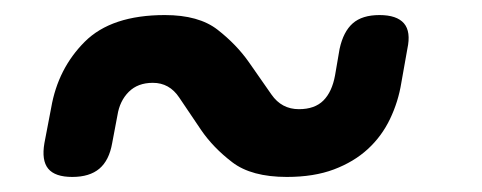

<svg xmlns="http://www.w3.org/2000/svg" viewBox="-20 -470 640 255"><path d="M431 -405Q436 -428 448.5 -439Q461 -450 484 -450Q507 -450 516.5 -439Q526 -428 521 -405L513 -360Q509 -335 498 -312Q487 -289 468.5 -272Q450 -255 423.5 -245Q397 -235 361 -235Q314 -235 288.5 -254.5Q263 -274 247 -297.5Q231 -321 218 -340.5Q205 -360 183 -360Q163 -360 151 -348Q139 -336 136 -317L129 -280Q125 -257 112 -246Q99 -235 76 -235Q53 -235 44 -246Q35 -257 39 -280L48 -327Q57 -379 92.5 -414.5Q128 -450 199 -450Q244 -450 269 -430.5Q294 -411 310.5 -387.5Q327 -364 340.5 -344.5Q354 -325 377 -325Q398 -325 409.5 -336.5Q421 -348 425 -370Z"/></svg>

Font: Maple Mono NL
Style: Italic
Weight: 400
Italic angle: -10°
Monospace: yes
Designer: subframe7536
Version: Version 7.000